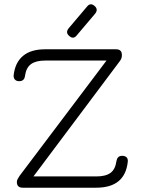

<svg xmlns="http://www.w3.org/2000/svg" viewBox="-20 -874 658 894"><path d="M302.5 -706.5C302.5 -706.5 302.5 -706.5 302.5 -706.5C290 -717 289 -728.5 299 -741.5C299 -741.5 299 -741.5 299 -741.5C299 -741.5 385 -843 385 -843C395.5 -856.5 407.5 -857.5 420 -846.5C420 -846.5 420 -846.5 420 -846.5C432.5 -836 433.5 -824 423.5 -811C423.5 -811 423.5 -811 423.5 -811C423.5 -811 337.5 -709.5 337.5 -709.5C327 -696 315 -695 302.5 -706.5ZM428 0C428 0 86 0 86 0C67.5 0 58.5 -9 58.5 -26.5C58.5 -26.5 58.5 -26.5 58.5 -26.5C58.5 -31 59.5 -35.5 62 -40C64 -44 67 -49 71 -55C71 -55 71 -55 71 -55C71 -55 483.5 -602 483.5 -602C483.5 -602 483.5 -592 483.5 -592C483.5 -592 190 -592 190 -592C161.5 -592 139.5 -586.5 124.5 -575.5C109 -564 100 -546 96.5 -521.5C96.5 -521.5 96.5 -521.5 96.5 -521.5C95.5 -513 93 -507 88.5 -502.5C84 -498 77.5 -496 69 -496C69 -496 69 -496 69 -496C60.5 -496 54 -498.5 49.5 -503.5C45 -508 43 -515 43.5 -523.5C43.5 -523.5 43.5 -523.5 43.5 -523.5C48 -563 62.5 -593.5 87.5 -614C112 -634.5 146.5 -644.5 190 -644.5C190 -644.5 190 -644.5 190 -644.5C190 -644.5 521 -644.5 521 -644.5C538.5 -644.5 547.5 -635.5 547.5 -618C547.5 -618 547.5 -618 547.5 -618C547.5 -612.5 547 -607.5 545.5 -603C544 -598.5 541 -593 536.5 -587.5C536.5 -587.5 536.5 -587.5 536.5 -587.5C536.5 -587.5 124.5 -37.5 124.5 -37.5C124.5 -37.5 124.5 -52.5 124.5 -52.5C124.5 -52.5 428 -52.5 428 -52.5C457.5 -52.5 479.5 -58 494.5 -69C509.5 -80 518.5 -98 522 -123C522 -123 522 -123 522 -123C523.5 -131.5 526 -137.5 530.5 -142C535 -146.5 541 -148.5 549 -148.5C549 -148.5 549 -148.5 549 -148.5C557.5 -148.5 564.5 -146 569.5 -141.5C574 -136.5 576 -129.5 575 -121C575 -121 575 -121 575 -121C566.5 -40.5 517.5 0 428 0C428 0 428 0 428 0Z"/></svg>

Font: Jura-Fortis-Regular
Style: Regular
Weight: 500
Designer: Daniel Johnson, Alexei Vanyashin, Mirko Velimirovic
Foundry: Daniel Johnson
Version: ""